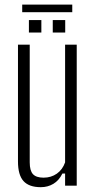

<svg xmlns="http://www.w3.org/2000/svg" viewBox="-20 -790 406 817"><path d="M153.5 6.5Q103.5 6.5 80 -19.5Q56.5 -45.5 56.5 -103V-600H106.5V-99Q106.5 -64 120.2 -49Q134 -34 165.5 -34Q197.5 -34 221.8 -51Q246 -68 257 -99V-600H306.5V0H257V-51.5H245.5Q231 -22 207.2 -7.8Q183.5 6.5 153.5 6.5ZM204.5 -651.5V-704.5H257.5V-651.5ZM103 -651.5V-704.5H156V-651.5ZM74.5 -770.5H287.5V-738H74.5Z"/></svg>

Font: Big Shoulders Text Thin ExtraLight
Style: Regular
Weight: 250
Version: Version 2.002